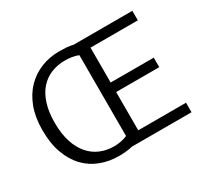

<svg xmlns="http://www.w3.org/2000/svg" viewBox="-133 -830 1098 1030"><g transform="rotate(-30 415.5 -314.5)"><path d="M333 9Q273 9 220.5 -11Q168 -31 129.5 -71Q91 -111 68.5 -172Q46 -233 46 -316Q46 -395 68.5 -455Q91 -515 130.5 -555.5Q170 -596 222.5 -617Q275 -638 335 -638Q356 -638 378.5 -636.5Q401 -635 420 -630H784V-571H491V-355H758V-296H491V-59H787V0H418Q398 5 376 7Q354 9 333 9ZM336 -580Q290 -580 251 -564Q212 -548 183.5 -516Q155 -484 139 -434Q123 -384 123 -317Q123 -249 139.5 -198.5Q156 -148 184.5 -115Q213 -82 252 -65.5Q291 -49 337 -49Q358 -49 379 -53Q400 -57 419 -65V-566Q399 -574 378.5 -577Q358 -580 336 -580Z"/></g></svg>

Font: Mukta Light
Style: Regular
Weight: 300
Designer: Girish Dalvi and Yashodeep Gholap
Foundry: Ek Type
Version: Version 2.538;PS 1.002;hotconv 16.6.51;makeotf.lib2.5.65220;